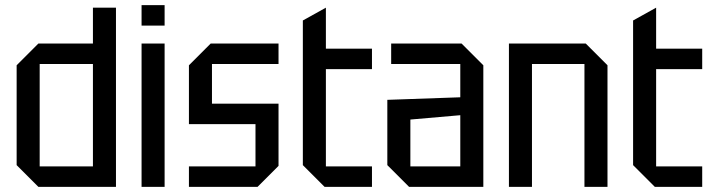

<svg xmlns="http://www.w3.org/2000/svg" viewBox="-20 -730 2783 750"><path d="M433 -700V0H130L45 -85V-475L130 -560H343V-700ZM135 -80H343V-480H135Z M533 0V-560H623V0ZM533 -630V-710H623V-630Z M718 0V-80H978V-245H718V-475L803 -560H1068V-480H808V-325H1068V-82L986 0Z M1163 -650 1253 -700V-540H1433V-460H1253V-80H1433V0H1248L1163 -85Z M1493 -85V-340L1778 -350V-480H1508V-560H1783L1868 -475V0H1578ZM1583 -263V-80H1778V-280Z M1968 0V-560H2268L2353 -475V0H2263V-480H2058V0Z M2453 -650 2543 -700V-540H2723V-460H2543V-80H2723V0H2538L2453 -85Z"/></svg>

Font: Tektur SemiCondensed
Style: Regular
Weight: 400
Width: 4
Designer: Adam Jagosz
Foundry: Adam Jagosz
Version: Version 1.005;gftools[0.9.30]